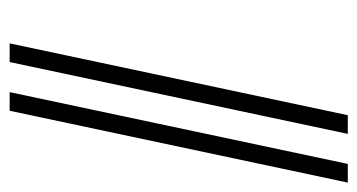

<svg xmlns="http://www.w3.org/2000/svg" viewBox="-193 -545 748 402"><g transform="rotate(90 181.0 -344.0)"><path d="M211.9 9.8H172.9L323.2 -698.2H362.3ZM109.9 9.8H70.8L221.2 -698.2H260.3Z"/></g></svg>

Font: Linux Libertine Display Slanted O
Style: Slanted
Weight: 400
Designer: Philipp H. Poll
Foundry: Philipp H. Poll
Version: Version 5.0.9